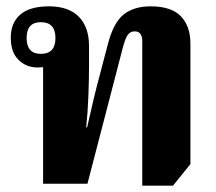

<svg xmlns="http://www.w3.org/2000/svg" viewBox="-20 -580 683 606"><path d="M429 6V-450Q429 -481 405 -481Q392 -481 384 -471Q376 -461 368 -431L256 0H116V-368Q107 -367 99 -367Q63 -367 38.5 -391Q14 -415 14 -461Q14 -508 44 -534Q74 -560 135 -560Q196 -560 228.5 -527.5Q261 -495 261 -434V-372Q261 -332 259 -278Q257 -224 252 -178H255Q265 -223 275.5 -267Q286 -311 298 -355L320 -439Q338 -509 370.5 -534.5Q403 -560 455 -560Q521 -560 551 -528.5Q581 -497 581 -443V-62L526 6ZM109 -410Q155 -410 155 -460Q155 -510 109 -510Q64 -510 64 -460Q64 -410 109 -410Z"/></svg>

Font: Noto Serif Thai SemiCondensed ExtraBold
Style: Regular
Weight: 800
Width: 4
Designer: Monotype Design Team
Foundry: Monotype Imaging Inc.
Version: Version 2.002; ttfautohint (v1.8.4.7-5d5b)